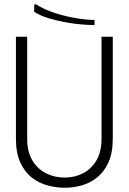

<svg xmlns="http://www.w3.org/2000/svg" viewBox="-20 -873 606 904"><path d="M511 -221V-700H458V-220Q458 -159 434.5 -118.5Q411 -78 371.5 -57.5Q332 -37 285 -37Q236 -37 196 -57.5Q156 -78 132 -118.5Q108 -159 108 -220V-700H55V-221Q55 -152 76 -107Q97 -62 131 -36Q165 -10 205.5 0.5Q246 11 285 11Q323 11 362.5 0.5Q402 -10 435.5 -36Q469 -62 490 -107Q511 -152 511 -221ZM149 -853Q188 -828 239.5 -811.5Q291 -795 341 -787Q391 -779 425 -779V-755Q400 -755 363.5 -758Q327 -761 286.5 -768.5Q246 -776 208 -787.5Q170 -799 141 -817V-851Z"/></svg>

Font: Phudu Light
Style: Regular
Weight: 300
Version: Version 1.005;gftools[0.9.23]